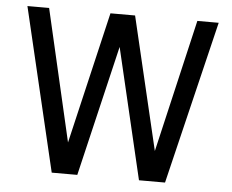

<svg xmlns="http://www.w3.org/2000/svg" viewBox="-49 -734 957 792"><g transform="rotate(5 429.0 -338.0)"><path d="M662.1 0H554.2L426.8 -541L298.8 0H192.9L33.2 -675.8H123L249 -129.9L377 -675.8H479L608.9 -126L736.8 -675.8H825.2Z"/></g></svg>

Font: Lorenzo Sans
Style: Regular
Weight: 400
Foundry: Intel Corporation
Version: Version 1.00; ttfautohint (v1.5)